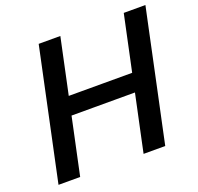

<svg xmlns="http://www.w3.org/2000/svg" viewBox="-125 -848 1013 983"><g transform="rotate(-20 382.0 -356.5)"><path d="M31.5 0Q44 -58.5 55.5 -113Q67 -167.5 81.5 -235L132 -473Q146.5 -541.5 158.5 -597.5Q170.5 -653 183 -713H301Q288.5 -654 276.5 -598Q264.5 -541.5 250 -473L236.5 -410H582L595.5 -473Q610 -541.5 622 -598Q634 -654.5 646.5 -713H764.5Q752 -654 740 -598Q728 -541.5 713.5 -473L663 -235Q648.5 -167.5 637 -113.2Q625.5 -59 613 0H495Q507.5 -58.5 519 -113Q530.5 -167.5 545 -235L561 -310.5H215.5L199.5 -235Q185 -167.5 173.5 -113Q162 -58.5 149.5 0Z"/></g></svg>

Font: Heraclito Medium
Style: Italic
Weight: 500
Italic angle: -12°
Designer: Kostas Bartsokas (font) & Cristiano Sobral (main changes)
Foundry: Kostas Bartsokas (font) & Cristiano Sobral (main changes)
Version: Version 1.00;July 8, 2020;FontCreator 13.0.0.2655 64-bit